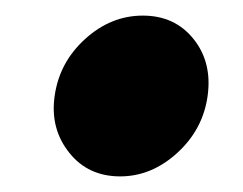

<svg xmlns="http://www.w3.org/2000/svg" viewBox="-20 -211 311 246"><path d="M246 -88Q252 -131 228 -161Q204 -191 163 -191Q122 -191 89 -161Q56 -131 50 -88Q44 -46 69 -15Q93 15 134 15Q174 15 207 -15Q240 -45 246 -88Z"/></svg>

Font: Unageo
Style: Black-Italic
Weight: 900
Designer: Richard Sepsi
Foundry: Richard Sepsi
Version: Version 2.000